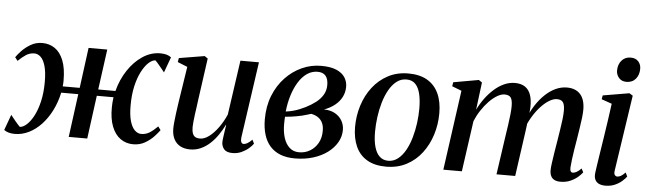

<svg xmlns="http://www.w3.org/2000/svg" viewBox="-58 -919 3741 1110"><g transform="rotate(5 1813.0 -364.0)"><path d="M53.5 10Q31.5 10 16.2 5.2Q1 0.5 -9.5 -7.5L23.5 -98Q27.5 -93 34.8 -84Q42 -75 50.5 -64.5Q59 -54 66.8 -45.5Q74.5 -37 79 -33Q98 -34 119 -53Q140 -72 158.5 -107.2Q177 -142.5 188.5 -192.2Q200 -242 200 -304.5Q200 -363 189.5 -398Q179 -433 162.2 -448.2Q145.5 -463.5 126 -463.5Q99.5 -463.5 78 -449.5Q56.5 -435.5 32.5 -412L17 -432Q26.5 -446.5 47.5 -469Q68.5 -491.5 98.8 -509.5Q129 -527.5 166.5 -527.5Q207.5 -527.5 239.2 -506Q271 -484.5 289.2 -439Q307.5 -393.5 307.5 -321.5Q307.5 -313.5 307 -304.8Q306.5 -296 305.5 -288H404L435 -522.5H543.5L511.5 -288H611.5Q628.5 -354.5 664.5 -409Q700.5 -463.5 748.8 -495.5Q797 -527.5 851 -527.5Q873 -527.5 888.2 -523Q903.5 -518.5 914.5 -509.5L881.5 -419.5Q878 -424.5 870.5 -433.5Q863 -442.5 854.5 -453Q846 -463.5 838.5 -472Q831 -480.5 826.5 -484.5Q807 -483.5 786.2 -464.2Q765.5 -445 747 -409.2Q728.5 -373.5 717.2 -323.8Q706 -274 706 -212Q706 -156.5 716.2 -121.5Q726.5 -86.5 743.8 -70Q761 -53.5 781 -53.5Q807 -53.5 828.5 -66.5Q850 -79.5 876 -105.5L891 -85Q881.5 -71.5 860.8 -48.8Q840 -26 809.5 -8Q779 10 740 10Q698 10 665.8 -13Q633.5 -36 615.8 -81.5Q598 -127 599 -194Q599 -207 600.2 -221Q601.5 -235 603.5 -251H506.5L473 0H365.5L399 -251H300Q288 -195 264 -147.2Q240 -99.5 207 -64.2Q174 -29 134.8 -9.5Q95.5 10 53.5 10Z M1070.5 11Q1038 11 1014 -1.5Q990 -14 976.8 -39Q963.5 -64 963.5 -100.5Q963.5 -115 965.8 -138.5Q968 -162 971.5 -188.5Q975 -215 978.5 -239.2Q982 -263.5 984.5 -279L1013 -463L956 -486L960 -509.5L1108 -534L1126.5 -521.5L1093 -281.5Q1091 -263 1087.5 -239.8Q1084 -216.5 1081 -193.2Q1078 -170 1076 -150.2Q1074 -130.5 1074 -119.5Q1074 -97 1079 -83Q1084 -69 1094.5 -62.8Q1105 -56.5 1121.5 -56.5Q1147.5 -56.5 1175 -77.2Q1202.5 -98 1227.5 -132.8Q1252.5 -167.5 1270.5 -209L1316 -525.5H1423.5L1360 -84Q1358 -66.5 1362.2 -57Q1366.5 -47.5 1376.5 -47.5Q1386 -47.5 1398.2 -54.5Q1410.5 -61.5 1425 -76.5L1436 -54.5Q1427.5 -41.5 1409.8 -26.2Q1392 -11 1368.2 -0.2Q1344.5 10.5 1316.5 10.5Q1281.5 10.5 1267 -7Q1252.5 -24.5 1253 -49Q1253 -52.5 1254.2 -64Q1255.5 -75.5 1257.8 -90.8Q1260 -106 1262.2 -121.5Q1264.5 -137 1266.5 -148.5L1265 -149Q1249.5 -117.5 1229.5 -88.5Q1209.5 -59.5 1185.2 -37.2Q1161 -15 1132.2 -2Q1103.5 11 1070.5 11Z M1678 10Q1629.5 10 1593.5 -4.2Q1557.5 -18.5 1533.5 -45.8Q1509.5 -73 1497.8 -112.2Q1486 -151.5 1486 -201Q1486 -276.5 1510.5 -338Q1535 -399.5 1577.2 -444Q1619.5 -488.5 1672.8 -512.5Q1726 -536.5 1784 -536.5Q1840 -536.5 1873.8 -521.5Q1907.5 -506.5 1922.8 -482Q1938 -457.5 1938 -428.5Q1938 -396.5 1924.2 -369.2Q1910.5 -342 1884.5 -321Q1858.5 -300 1822 -286.5Q1858 -286.5 1884.8 -272Q1911.5 -257.5 1926.2 -232.8Q1941 -208 1941 -177.5Q1941 -140 1921.8 -106.2Q1902.5 -72.5 1867.5 -46.2Q1832.5 -20 1784.2 -5Q1736 10 1678 10ZM1699.5 -27.5Q1735 -27.5 1763.5 -44.8Q1792 -62 1808.8 -92.2Q1825.5 -122.5 1825.5 -161Q1826 -189 1817 -208.2Q1808 -227.5 1791.2 -239Q1774.5 -250.5 1750.5 -255Q1741.5 -252.5 1728.8 -248.5Q1716 -244.5 1700.5 -240.5Q1685 -236.5 1666.5 -233.5Q1652.5 -231 1636.2 -228.8Q1620 -226.5 1601 -225Q1600.5 -215.5 1600 -205.2Q1599.5 -195 1599.5 -181.5Q1599.5 -137.5 1610.5 -102.8Q1621.5 -68 1643.8 -47.8Q1666 -27.5 1699.5 -27.5ZM1602.5 -255.5Q1626 -258.5 1646 -264Q1666 -269.5 1683.5 -276.8Q1701 -284 1716 -291.5Q1747.5 -307.5 1773 -327Q1798.5 -346.5 1813.5 -371.8Q1828.5 -397 1828.5 -429Q1828.5 -464.5 1813 -482.5Q1797.5 -500.5 1766.5 -500.5Q1732.5 -500.5 1704.5 -480.8Q1676.5 -461 1655.5 -426.8Q1634.5 -392.5 1621 -348.5Q1607.5 -304.5 1602.5 -255.5Z M2290 -536.5Q2356 -536.5 2399.8 -511Q2443.5 -485.5 2465.8 -437.8Q2488 -390 2488 -322.5Q2488 -258 2469.2 -198.2Q2450.5 -138.5 2414.5 -91Q2378.5 -43.5 2326.2 -16Q2274 11.5 2207.5 11.5Q2142 11.5 2098 -14Q2054 -39.5 2032 -87.2Q2010 -135 2009.5 -201Q2009.5 -266.5 2028.5 -326.8Q2047.5 -387 2084 -434.2Q2120.5 -481.5 2172.5 -509Q2224.5 -536.5 2290 -536.5ZM2282 -501Q2250 -501 2224.8 -481.2Q2199.5 -461.5 2181 -428.2Q2162.5 -395 2150.5 -353.8Q2138.5 -312.5 2132.8 -268.5Q2127 -224.5 2127 -184Q2127 -131 2137.5 -95.2Q2148 -59.5 2168 -41.5Q2188 -23.5 2217 -23.5Q2248.5 -23.5 2273.5 -43.2Q2298.5 -63 2317 -96.2Q2335.5 -129.5 2347.2 -170.8Q2359 -212 2364.8 -255.5Q2370.5 -299 2370.5 -339.5Q2370.5 -388 2362 -424.2Q2353.5 -460.5 2334.2 -480.8Q2315 -501 2282 -501Z M2718 -521.5 2698 -362Q2715 -397 2737.8 -428Q2760.5 -459 2788 -483.5Q2815.5 -508 2846 -521.8Q2876.5 -535.5 2909 -535.5Q2944 -535.5 2966.8 -520.5Q2989.5 -505.5 3000 -476.2Q3010.5 -447 3009.5 -404.5Q3009.5 -397 3008.2 -384.8Q3007 -372.5 3005 -357.8Q3003 -343 3000.5 -327.5L2987 -326Q3005.5 -373.5 3030 -412Q3054.5 -450.5 3083.8 -478.2Q3113 -506 3145 -520.8Q3177 -535.5 3210.5 -535.5Q3261 -535.5 3288.2 -505.2Q3315.5 -475 3315.5 -415.5Q3315.5 -395 3312 -366Q3308.5 -337 3303.2 -304Q3298 -271 3293 -239Q3288 -210.5 3283.2 -179.8Q3278.5 -149 3275 -122.2Q3271.5 -95.5 3270.5 -77.5Q3270 -61.5 3274 -54.8Q3278 -48 3286.5 -48Q3296.5 -48 3308.2 -54.5Q3320 -61 3335.5 -76.5L3346.5 -55Q3337.5 -42.5 3320 -27.2Q3302.5 -12 3277.2 -0.8Q3252 10.5 3219 10.5Q3199.5 10.5 3185.5 3.8Q3171.5 -3 3164.5 -16.8Q3157.5 -30.5 3157.5 -51Q3157.5 -66.5 3161.5 -95.2Q3165.5 -124 3171 -158.5Q3176.5 -193 3182 -225.5Q3187 -257.5 3192.2 -290Q3197.5 -322.5 3200.8 -351.2Q3204 -380 3204 -400.5Q3204 -435 3193.8 -449.2Q3183.5 -463.5 3158.5 -463.5Q3138.5 -463.5 3114.2 -449Q3090 -434.5 3065.2 -407.8Q3040.5 -381 3018.8 -344.5Q2997 -308 2982 -264.5L3002 -335.5Q3000.5 -317.5 2998.2 -298.5Q2996 -279.5 2993.2 -260.8Q2990.5 -242 2988 -223.5L2956.5 0H2848L2880.5 -225Q2885.5 -257 2890.2 -290Q2895 -323 2898 -351.8Q2901 -380.5 2901 -400Q2901 -435.5 2890.8 -449.8Q2880.5 -464 2854.5 -464Q2835 -464 2811.8 -450.2Q2788.5 -436.5 2765.2 -412.5Q2742 -388.5 2722 -358Q2702 -327.5 2688.5 -294.5L2647 0H2539.5L2604 -463.5L2548.5 -485L2552.5 -508.5L2699 -534.5Z M3479.5 10.5Q3459.5 10.5 3444 3.8Q3428.5 -3 3420.8 -18.2Q3413 -33.5 3416 -58.5Q3417.5 -71 3422 -101.5Q3426.5 -132 3433.2 -174.8Q3440 -217.5 3447.5 -266.8Q3455 -316 3462.5 -367Q3470 -418 3476 -464.5L3416 -485.5L3420 -508L3573 -534L3593 -521.5L3527 -81.5Q3524 -63 3530 -55.5Q3536 -48 3544 -48Q3554.5 -48 3565 -53.8Q3575.5 -59.5 3591 -75.5L3602 -53Q3593 -40.5 3576 -25.5Q3559 -10.5 3534.8 0Q3510.5 10.5 3479.5 10.5ZM3549 -598Q3522 -598 3506 -616Q3490 -634 3490 -659.5Q3490.5 -694.5 3510.2 -717.2Q3530 -740 3562.5 -740Q3592 -740 3607.5 -722Q3623 -704 3622.5 -679.5Q3622.5 -644.5 3603 -621.2Q3583.5 -598 3549 -598Z"/></g></svg>

Font: Merriweather 96pt Medium
Style: Italic
Weight: 500
Italic angle: -7.8°
Version: Version 2.101